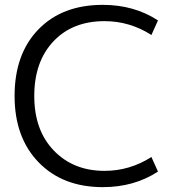

<svg xmlns="http://www.w3.org/2000/svg" viewBox="-20 -760 735 790"><path d="M410 -57Q514 -57 603 -114L630 -54Q532 10 403 10Q238 10 139 -92Q40 -194 40 -365Q40 -538 138 -639Q236 -740 403 -740Q532 -740 630 -676L603 -616Q514 -673 410 -673Q278 -673 199.5 -589.5Q121 -506 121 -365Q121 -224 201.5 -140.5Q282 -57 410 -57Z"/></svg>

Font: M PLUS 1p
Style: Regular
Weight: 400
Version: Version 1.062